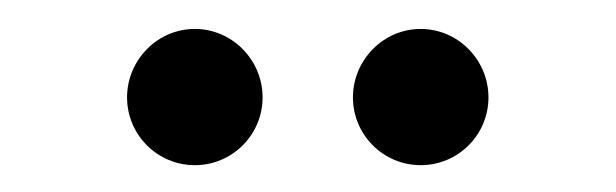

<svg xmlns="http://www.w3.org/2000/svg" viewBox="-20 -962 436 136"><path d="M230 -893C230 -866.5 251.5 -845 278 -845C304.5 -845 326 -866.5 326 -893C326 -919.5 304.5 -941.5 278 -941.5C251.5 -941.5 230 -919.5 230 -893ZM70 -893C70 -866.5 91.5 -845 118 -845C144.5 -845 166 -866.5 166 -893C166 -919.5 144.5 -941.5 118 -941.5C91.5 -941.5 70 -919.5 70 -893Z"/></svg>

Font: Bodoni* 96pt
Style: Regular
Weight: 400
Version: Version 2.3